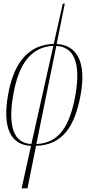

<svg xmlns="http://www.w3.org/2000/svg" viewBox="-20 -780 509 1040"><path d="M97 240H129L175 10C314 6 385 -88 417 -268C449 -446 396 -535 287 -542L331 -760H320L271 -542C142 -539 56 -450 24 -268C-8 -87 37 5 148 10ZM52 -268C81 -432 146 -525 269 -532L150 0C50 -4 23 -103 52 -268ZM389 -268C360 -103 303 -4 177 0L285 -531C382 -527 418 -436 389 -268Z"/></svg>

Font: Noto Serif Display Condensed Thin
Style: Italic
Weight: 100
Width: 3
Italic angle: -12°
Designer: Monotype Design Team
Foundry: Monotype Imaging Inc.
Version: Version 2.009